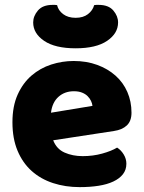

<svg xmlns="http://www.w3.org/2000/svg" viewBox="-20 -751 589 787"><path d="M198 -176Q212 -140 245 -125.5Q278 -111 319 -111Q361 -111 399 -121.5Q437 -132 460 -146Q476 -136 487 -118Q498 -100 498 -80Q498 -55 484 -37Q470 -19 444.5 -7Q419 5 384 10.5Q349 16 307 16Q248 16 197.5 -0.5Q147 -17 110 -50Q73 -83 52 -133Q31 -183 31 -250Q31 -316 52.5 -363.5Q74 -411 109.5 -441.5Q145 -472 190 -486.5Q235 -501 282 -501Q335 -501 378.5 -485Q422 -469 453.5 -441Q485 -413 502 -374Q519 -335 519 -289Q519 -255 500 -237Q481 -219 447 -214ZM283 -377Q245 -377 219.5 -354Q194 -331 189 -289L359 -317Q358 -327 353 -337.5Q348 -348 339 -357Q330 -366 316 -371.5Q302 -377 283 -377ZM290 -678Q321 -678 340.5 -693Q360 -708 366 -730Q371 -731 375 -731Q379 -731 384 -731Q425 -731 444.5 -708Q464 -685 464 -659Q464 -614 419 -583.5Q374 -553 290 -553Q206 -553 161 -583.5Q116 -614 116 -659Q116 -685 135.5 -708Q155 -731 196 -731Q201 -731 205 -731Q209 -731 214 -730Q219 -708 239 -693Q259 -678 290 -678Z"/></svg>

Font: Baloo Da 2 ExtraBold
Style: Regular
Weight: 800
Designer: Noopur Datye, Sulekha Rajkumar and Ek Type
Foundry: Ek Type
Version: Version 1.640;hotconv 1.0.111;makeotfexe 2.5.65597; ttfautoh